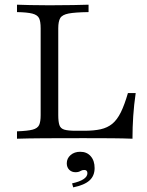

<svg xmlns="http://www.w3.org/2000/svg" viewBox="-20 -591 625 818"><path d="M52.4 0V-31.5Q97.6 -33.1 119 -38.7Q140.3 -44.4 146.8 -58.5Q153.2 -72.6 153.2 -100.8V-470.2Q153.2 -500 146.4 -513.7Q139.5 -527.4 117.7 -533.1Q96 -538.7 52.4 -539.5V-571Q73.4 -570.2 108.1 -569.4Q142.7 -568.5 190.3 -568.5Q249.2 -568.5 291.5 -569.4Q333.9 -570.2 357.3 -571V-539.5Q300 -538.7 272.6 -533.5Q245.2 -528.2 236.7 -514.1Q228.2 -500 228.2 -470.2V-100.8Q228.2 -72.6 233.1 -58.1Q237.9 -43.5 254 -38.7Q270.2 -33.9 303.2 -33.9H339.5Q379.8 -33.9 408.9 -40.3Q437.9 -46.8 458.5 -63.7Q479 -80.6 494.8 -112.5Q510.5 -144.4 525 -194.4H558.1Q550.8 -144.4 547.6 -96.4Q544.4 -48.4 544.4 0Q506.5 -1.6 456 -2Q405.6 -2.4 336.3 -2.4Q241.9 -2.4 170.2 -2Q98.4 -1.6 52.4 0ZM291.9 207.3 287.1 190.3Q319.4 183.1 335.9 172.2Q352.4 161.3 352.4 146.8Q352.4 133.1 338.7 133.1Q329.8 133.1 322.2 137.9Q314.5 142.7 301.6 142.7Q285.5 142.7 275 132.3Q264.5 121.8 264.5 104.8Q264.5 83.9 280.6 69.8Q296.8 55.6 321.8 55.6Q350 55.6 366.5 74.6Q383.1 93.5 383.1 125Q383.1 158.1 361.3 177.8Q339.5 197.6 291.9 207.3Z"/></svg>

Font: Playfair 12pt Light
Style: Regular
Weight: 300
Designer: Claus Eggers Sørensen
Foundry: Claus Eggers Sørensen
Version: Version 2.000;gftools[0.9.28]